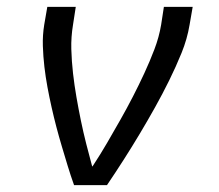

<svg xmlns="http://www.w3.org/2000/svg" viewBox="-20 -540 640 560"><path d="M196 0Q186 -28 177.5 -56Q169 -84 160.5 -112.5Q152 -141 144.5 -169.5Q137 -198 130.5 -227Q124 -256 118.5 -285.5Q113 -315 109.5 -345Q106 -375 105 -406Q104 -437 109 -468L118 -520H201L193 -468Q187 -432 188 -396.5Q189 -361 193 -326Q197 -291 203 -256.5Q209 -222 216 -188Q223 -154 231.5 -120.5Q240 -87 249 -54L252 -58Q273 -90 292.5 -123.5Q312 -157 331 -190.5Q350 -224 367.5 -258Q385 -292 401 -326.5Q417 -361 430.5 -396.5Q444 -432 450 -468L458 -520H542L533 -468Q526 -426 509.5 -385.5Q493 -345 473.5 -305.5Q454 -266 432.5 -227.5Q411 -189 388 -150.5Q365 -112 341 -74.5Q317 -37 292 0Z"/></svg>

Font: Zed Sans Extended
Style: Italic
Weight: 400
Width: 7
Italic angle: -9°
Designer: Belleve Invis
Foundry: Belleve Invis
Version: Version 1.0.0; ttfautohint (v1.8.4)